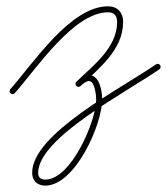

<svg xmlns="http://www.w3.org/2000/svg" viewBox="-20 -289 530 609"><path d="M13.7 7.1C17.7 10.6 23.7 10.2 27.1 6.3C96.8 -72.7 213.8 -250 322.8 -250C342.4 -250 351.5 -238.5 351.5 -219.5C351.5 -137.6 276.2 -81.9 222.4 -29.8C218.6 -26.2 218.5 -20.2 222.2 -16.4C225.8 -12.6 231.8 -12.5 235.6 -16.2C293.9 -72.6 370.5 -130.6 370.5 -219.5C370.5 -248.9 352.9 -269 322.8 -269C204 -269 87.3 -90.7 12.9 -6.3C9.4 -2.3 9.8 3.7 13.7 7.1ZM222.2 -16.4C225.8 -12.6 231.8 -12.5 235.6 -16.2C242 -22.4 252.5 -31.9 262.2 -31.9C280.7 -31.9 285.1 13.5 285.1 26.6C285.1 94.7 205.6 280.7 123.7 280.7C109.1 280.7 101 274.1 101 259.1C101 148 385.5 0.8 485.4 -69.2C489.7 -72.2 490.8 -78.2 487.8 -82.4C484.8 -86.7 478.8 -87.8 474.6 -84.8C367.2 -9.6 82 134.3 82 259.1C82 284.6 98.7 299.7 123.7 299.7C218.3 299.7 304.1 106 304.1 26.6C304.1 0.8 296.2 -50.9 262.2 -50.9C246.8 -50.9 232.9 -40 222.4 -29.8C218.6 -26.2 218.5 -20.2 222.2 -16.4Z"/></svg>

Font: FRB American Cursive Extralight
Style: Italic
Weight: 200
Italic angle: -25°
Version: Version 2.0;Modular Font Editor K font №1